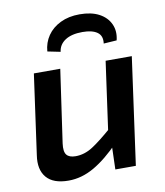

<svg xmlns="http://www.w3.org/2000/svg" viewBox="-82 -786 744 867"><g transform="rotate(-10 290.0 -352.5)"><path d="M213 -491 165 -157Q160 -120 172 -105Q184 -90 213 -90Q254 -90 292 -114.5Q330 -139 387 -189L403 -120Q338 -53 280.5 -20Q223 13 163 13Q93 13 62 -23.5Q31 -60 41 -125L92 -491ZM541 -491 473 0H379L383 -134L373 -147L421 -491ZM228 -566 169 -578Q172 -618 193.5 -649.5Q215 -681 253 -699.5Q291 -718 341 -718Q395 -718 430.5 -699Q466 -680 481 -647Q496 -614 486 -573L426 -569Q431 -604 408 -620.5Q385 -637 340 -637Q290 -637 261 -618Q232 -599 228 -566Z"/></g></svg>

Font: Exo 2 SemiBold
Style: Italic
Weight: 600
Italic angle: -8°
Designer: Natanael Gama
Foundry: Natanael Gama
Version: Version 2.010